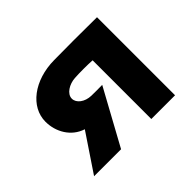

<svg xmlns="http://www.w3.org/2000/svg" viewBox="-108 -658 835 835"><g transform="rotate(-45 310.0 -240.5)"><path d="M409 -361V0H555V-480C440 -481 378 -481 292 -480C167 -479 75 -408 75 -317C75 -254 110 -193 173 -173L57 0H223L363 -256C339 -256 316 -255 296 -256C257 -257 227 -280 227 -307C227 -337 265 -359 300 -361C330 -363 378 -363 409 -361Z"/></g></svg>

Font: Kreadon Extra Bold
Style: Regular
Weight: 800
Designer: kohakuno
Foundry: StudioGnu
Version: Version 1.000;Glyphs 3.1.2 (3151)